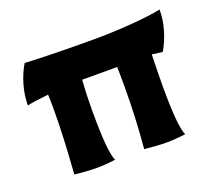

<svg xmlns="http://www.w3.org/2000/svg" viewBox="-82 -536 732 651"><g transform="rotate(-20 283.5 -210.0)"><path d="M86 1Q96 -139 96 -226Q96 -266 95 -284Q45 -279 18 -273Q18 -309 28.5 -345.5Q39 -382 57 -412Q165 -407 302 -407Q371 -407 442 -412.5Q513 -418 549 -426Q549 -390 538.5 -354Q528 -318 510 -287L472 -292Q470 -216 470 -176Q470 -31 486 1Q448 6 417 6Q386 6 338 1Q348 -111 348 -226Q348 -271 347 -292H221Q217 -240 217 -176Q217 -31 233 1Q195 6 165 6Q134 6 86 1Z"/></g></svg>

Font: Mirza
Style: Bold
Weight: 700
Designer: Arabic design by Kourosh Beigpour, Latin design by Eduardo Tunni, engineering by Lasse Fister
Version: Version 1.0010g